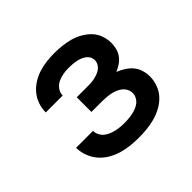

<svg xmlns="http://www.w3.org/2000/svg" viewBox="-130 -690 860 860"><g transform="rotate(-45 300.0 -260.0)"><path d="M303 8Q276 8 249.5 5Q223 2 198 -5.5Q173 -13 149.5 -27Q126 -41 109 -61Q92 -81 82.5 -106.5Q73 -132 73 -158Q73 -158 73 -158.5Q73 -159 73 -159H180Q180 -146 186 -133.5Q192 -121 202 -112.5Q212 -104 224.5 -98.5Q237 -93 250 -90Q263 -87 276 -85.5Q289 -84 303 -84Q316 -84 329 -85Q342 -86 354.5 -88.5Q367 -91 379.5 -95.5Q392 -100 402.5 -108Q413 -116 419.5 -128Q426 -140 426 -153Q426 -153 426 -153Q426 -153 426 -153Q426 -166 419.5 -178.5Q413 -191 402.5 -199Q392 -207 379.5 -212Q367 -217 353.5 -219.5Q340 -222 326.5 -223Q313 -224 300 -224H235V-317H300Q312 -317 323.5 -317.5Q335 -318 346.5 -320.5Q358 -323 369 -327Q380 -331 389.5 -338Q399 -345 404.5 -355.5Q410 -366 410 -378Q410 -389 404.5 -399Q399 -409 389.5 -415.5Q380 -422 369.5 -426Q359 -430 348 -432Q337 -434 325.5 -435Q314 -436 303 -436Q285 -436 267.5 -433Q250 -430 234 -422.5Q218 -415 207 -400Q196 -385 196 -367Q196 -367 196 -367Q196 -367 196 -367H89Q89 -367 89 -368Q89 -369 89 -369Q89 -394 97.5 -418Q106 -442 122 -461Q138 -480 159.5 -493.5Q181 -507 204.5 -514.5Q228 -522 253 -525Q278 -528 303 -528Q327 -528 351.5 -525.5Q376 -523 399.5 -516.5Q423 -510 444.5 -498Q466 -486 483 -468.5Q500 -451 508.5 -427.5Q517 -404 517 -380Q517 -362 512.5 -344.5Q508 -327 497.5 -313Q487 -299 472.5 -289Q458 -279 441 -272Q460 -264 477.5 -253Q495 -242 508 -226.5Q521 -211 527 -191Q533 -171 533 -151Q533 -125 523.5 -99.5Q514 -74 496 -55Q478 -36 455 -23.5Q432 -11 406.5 -4Q381 3 355 5.5Q329 8 303 8Z"/></g></svg>

Font: Zed Mono Semibold Extended
Style: Regular
Weight: 600
Width: 7
Monospace: yes
Designer: Belleve Invis
Foundry: Belleve Invis
Version: Version 1.0.0; ttfautohint (v1.8.4)